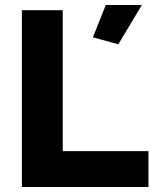

<svg xmlns="http://www.w3.org/2000/svg" viewBox="-20 -751 625 771"><path d="M455.1 -573.2 353 -601.1 404.8 -731H549.8ZM67.9 0V-710H231.9V-144H576.2V0Z"/></svg>

Font: Rawline ExtraBold
Style: Regular
Weight: 800
Designer: Matt McInerney, Pablo Impallari, Rodrigo Fuenzalida
Foundry: Matt McInerney, Pablo Impallari, Rodrigo Fuenzalida
Version: Version 4.020;PS 004.020;hotconv 1.0.88;makeotf.lib2.5.64775